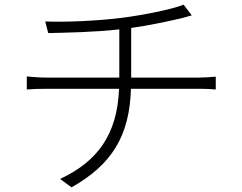

<svg xmlns="http://www.w3.org/2000/svg" viewBox="-20 -773 1040 824"><path d="M95 -445V-389C117 -391 149 -392 181 -392H491C483 -193 397 -80 238 -5L287 31C461 -67 536 -191 542 -392H835C858 -392 887 -391 906 -389V-444C886 -442 855 -440 833 -440H543V-653C621 -664 709 -683 760 -695C774 -699 788 -703 803 -707L768 -753C720 -733 592 -708 507 -697C400 -683 249 -677 174 -681L187 -631C270 -633 388 -635 492 -647V-440H180C150 -440 114 -443 95 -445Z"/></svg>

Font: Noto Sans HK Light
Style: Regular
Weight: 300
Designer: Ryoko NISHIZUKA 西塚涼子 (kana, bopomofo & ideographs); Paul D. Hunt (Latin, Greek & Cyrillic); Sandoll Communications 산돌커뮤니
Foundry: Adobe
Version: Version 2.004;hotconv 1.0.118;makeotfexe 2.5.65603